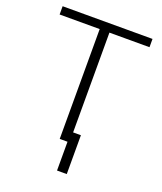

<svg xmlns="http://www.w3.org/2000/svg" viewBox="-159 -812 915 1086"><g transform="rotate(20 298.5 -269.0)"><path d="M568.8 -661.1H327.6V0H269V-661.1H27.8V-710.9H568.8ZM374.5 173.3H315.9V-60.5H374.5Z"/></g></svg>

Font: Roboto Web
Style: Light
Weight: 300
Designer: Google
Version: Version 1.200310; 2013